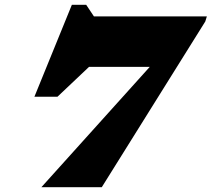

<svg xmlns="http://www.w3.org/2000/svg" viewBox="-20 -775 876 795"><path d="M830 -686 401.5 0H151.5L600 -498H348.5L218 -374.5H122.5L277.5 -755H337L369 -707H836.5Z"/></svg>

Font: Newsreader Caption ExtraBold
Style: Italic
Weight: 800
Italic angle: -17°
Designer: Hugues Gentile
Foundry: Production Type
Version: Version 1.001